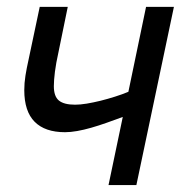

<svg xmlns="http://www.w3.org/2000/svg" viewBox="-20 -532 547 552"><path d="M94.2 -512.2H174.8L147.9 -380.9Q141.1 -350.6 137.9 -325.7Q134.8 -300.8 134.8 -284.2Q134.8 -254.9 149.4 -242.9Q164.1 -231 195.8 -231Q210.4 -231 229.5 -234.1Q248.5 -237.3 269.3 -242.4Q290 -247.6 310.8 -254.2Q331.5 -260.7 349.1 -268.1L399.9 -512.2H480L372.1 0H292L333 -195.8Q309.6 -187 286.6 -179Q263.7 -170.9 242.4 -164.8Q221.2 -158.7 201.9 -155.3Q182.6 -151.9 167 -151.9Q109.4 -151.9 79.6 -181.9Q49.8 -211.9 49.8 -272.9Q49.8 -293.5 53.2 -314.7Q56.6 -335.9 62 -359.9Z"/></svg>

Font: Clear Sans
Style: Italic
Weight: 400
Italic angle: -12°
Foundry: Intel Corporation
Version: Version 1.00